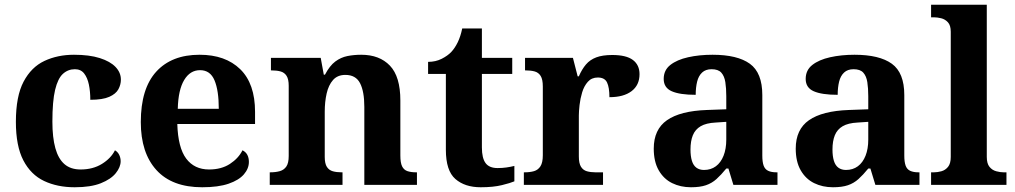

<svg xmlns="http://www.w3.org/2000/svg" viewBox="-20 -780 4283 810"><path d="M295 10Q222 10 166 -16.5Q110 -43 78.5 -103.5Q47 -164 47 -266Q47 -374 79.5 -435.5Q112 -497 167.5 -523Q223 -549 292 -549Q357 -549 401 -535Q445 -521 467.5 -497.5Q490 -474 490 -444Q490 -423 479.5 -403.5Q469 -384 441 -371.5Q413 -359 361 -359Q361 -394 355 -423Q349 -452 335 -470Q321 -488 296 -488Q267 -488 245.5 -468.5Q224 -449 212.5 -401Q201 -353 201 -267Q201 -200 213.5 -155Q226 -110 252 -87.5Q278 -65 320 -65Q372 -65 410 -88.5Q448 -112 465 -146Q477 -139 483 -126.5Q489 -114 489 -100Q489 -75 468.5 -49.5Q448 -24 405.5 -7Q363 10 295 10Z M833 10Q706 10 640 -62.5Q574 -135 574 -265Q574 -406 639 -477.5Q704 -549 822 -549Q931 -549 993.5 -488Q1056 -427 1056 -308V-257H728Q731 -157 765.5 -111Q800 -65 862 -65Q914 -65 950 -88.5Q986 -112 1003 -146Q1017 -139 1023.5 -126.5Q1030 -114 1030 -97Q1030 -69 1009 -44.5Q988 -20 944.5 -5Q901 10 833 10ZM903 -321Q903 -398 885 -441Q867 -484 824 -484Q782 -484 757 -442.5Q732 -401 730 -321Z M1118 0V-53H1120Q1143 -53 1160.5 -58Q1178 -63 1188 -77.5Q1198 -92 1198 -122V-418Q1198 -446 1189 -460Q1180 -474 1164 -478.5Q1148 -483 1126 -483H1123V-536H1333L1346 -465H1351Q1371 -503 1394.5 -520.5Q1418 -538 1445.5 -543.5Q1473 -549 1504 -549Q1581 -549 1625 -503Q1669 -457 1669 -356V-124Q1669 -93 1676.5 -78Q1684 -63 1699 -58Q1714 -53 1736 -53H1739V0H1517V-329Q1517 -394 1499 -429Q1481 -464 1437 -464Q1404 -464 1385 -442.5Q1366 -421 1358 -385.5Q1350 -350 1350 -309V-118Q1350 -90 1359 -76Q1368 -62 1384 -57.5Q1400 -53 1422 -53H1425V0Z M2008 10Q1941 10 1901 -25Q1861 -60 1861 -148V-468H1786V-519Q1818 -519 1843.5 -532Q1869 -545 1884 -561Q1899 -577 1911 -601.5Q1923 -626 1930 -660H2013V-536H2141V-468H2013V-158Q2013 -113 2028.5 -92Q2044 -71 2079 -71Q2099 -71 2116.5 -73.5Q2134 -76 2150 -80V-15Q2134 -8 2097.5 1Q2061 10 2008 10Z M2190 0V-53H2193Q2216 -53 2233 -58Q2250 -63 2260 -78.5Q2270 -94 2270 -125V-415Q2270 -445 2261 -459.5Q2252 -474 2236 -478.5Q2220 -483 2198 -483H2195V-536H2397L2417 -458H2422Q2435 -488 2452 -508Q2469 -528 2495.5 -538Q2522 -548 2563 -548Q2622 -548 2650 -527Q2678 -506 2678 -467Q2678 -421 2644.5 -395.5Q2611 -370 2551 -370Q2551 -411 2541 -432Q2531 -453 2502 -453Q2476 -453 2460 -435Q2444 -417 2436 -390.5Q2428 -364 2425 -337Q2422 -310 2422 -293V-120Q2422 -91 2431 -76.5Q2440 -62 2456 -57.5Q2472 -53 2492 -53H2524V0Z M2895 10Q2851 10 2815.5 -7.5Q2780 -25 2759 -61.5Q2738 -98 2738 -153Q2738 -234 2794 -273Q2850 -312 2962 -316L3044 -319V-374Q3044 -408 3040 -433.5Q3036 -459 3023 -473.5Q3010 -488 2982 -488Q2957 -488 2942 -474Q2927 -460 2921 -435.5Q2915 -411 2915 -380Q2848 -380 2814 -395Q2780 -410 2780 -447Q2780 -484 2808 -506Q2836 -528 2883 -538.5Q2930 -549 2986 -549Q3091 -549 3143.5 -511Q3196 -473 3196 -379V-124Q3196 -97 3201.5 -81.5Q3207 -66 3220.5 -59.5Q3234 -53 3256 -53H3260V0H3074L3053 -69H3044Q3022 -42 3002.5 -24.5Q2983 -7 2958 1.5Q2933 10 2895 10ZM2950 -63Q2979 -63 3000 -78.5Q3021 -94 3032.5 -123Q3044 -152 3044 -191V-266L2999 -263Q2959 -261 2936 -247.5Q2913 -234 2903 -209.5Q2893 -185 2893 -149Q2893 -121 2899 -101.5Q2905 -82 2918 -72.5Q2931 -63 2950 -63Z M3494 10Q3450 10 3414.5 -7.5Q3379 -25 3358 -61.5Q3337 -98 3337 -153Q3337 -234 3393 -273Q3449 -312 3561 -316L3643 -319V-374Q3643 -408 3639 -433.5Q3635 -459 3622 -473.5Q3609 -488 3581 -488Q3556 -488 3541 -474Q3526 -460 3520 -435.5Q3514 -411 3514 -380Q3447 -380 3413 -395Q3379 -410 3379 -447Q3379 -484 3407 -506Q3435 -528 3482 -538.5Q3529 -549 3585 -549Q3690 -549 3742.5 -511Q3795 -473 3795 -379V-124Q3795 -97 3800.5 -81.5Q3806 -66 3819.5 -59.5Q3833 -53 3855 -53H3859V0H3673L3652 -69H3643Q3621 -42 3601.5 -24.5Q3582 -7 3557 1.5Q3532 10 3494 10ZM3549 -63Q3578 -63 3599 -78.5Q3620 -94 3631.5 -123Q3643 -152 3643 -191V-266L3598 -263Q3558 -261 3535 -247.5Q3512 -234 3502 -209.5Q3492 -185 3492 -149Q3492 -121 3498 -101.5Q3504 -82 3517 -72.5Q3530 -63 3549 -63Z M3908 0V-53H3920Q3935 -53 3951.5 -57.5Q3968 -62 3979.5 -76Q3991 -90 3991 -118V-646Q3991 -673 3979 -686Q3967 -699 3950.5 -703Q3934 -707 3920 -707H3908V-760H4143V-118Q4143 -90 4154.5 -76Q4166 -62 4183 -57.5Q4200 -53 4214 -53H4226V0Z"/></svg>

Font: Noto Serif Kannada
Style: Bold
Weight: 700
Version: Version 2.003